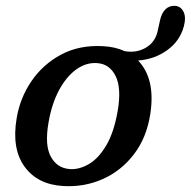

<svg xmlns="http://www.w3.org/2000/svg" viewBox="-20 -626 653 657"><path d="M332.5 -468Q374 -466 406.5 -451Q446 -444 478 -462.2Q510 -480.5 519 -517.5L527.5 -556Q532.5 -580 545.5 -593.5Q558.5 -607 578.5 -606Q598 -605 607.8 -586.2Q617.5 -567.5 609 -535.5Q595.5 -485.5 552 -454.2Q508.5 -423 452.5 -419Q512.5 -356.5 494.5 -237Q482 -155 438.2 -98Q394.5 -41 331 -13Q267.5 15 195 10.5Q107.5 5 63.5 -56.5Q19.5 -118 37 -221.5Q48.5 -291 87.8 -348.5Q127 -406 189.2 -439.2Q251.5 -472.5 332.5 -468ZM218 -47.5Q250 -45 283.2 -64Q316.5 -83 343.2 -127.8Q370 -172.5 383 -248Q396 -325 375.5 -366Q355 -407 313 -410Q275.5 -413 241.5 -388.8Q207.5 -364.5 182.2 -317.8Q157 -271 146 -206.5Q132.5 -129.5 153.8 -90.2Q175 -51 218 -47.5Z"/></svg>

Font: Fraunces 9pt S100
Style: Italic
Weight: 400
Italic angle: -16°
Version: Version 1.000; ttfautohint (v1.8.3)